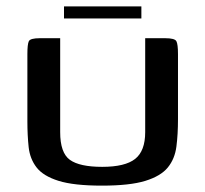

<svg xmlns="http://www.w3.org/2000/svg" viewBox="-20 -580 645 603"><path d="M539 -206Q539 -158 534 -119.5Q529 -81 507 -54Q485 -27 436.5 -12Q388 3 300 3Q212 3 164 -12Q116 -27 95 -54Q74 -81 70 -118Q66 -155 66 -199V-410Q66 -441 70.5 -450.5Q75 -460 105 -460H169V-165Q169 -100 199.5 -78Q230 -56 301 -56Q373 -56 404.5 -81Q436 -106 436 -165V-460H499Q529 -460 534 -450.5Q539 -441 539 -410ZM181 -522V-560H424V-522Z"/></svg>

Font: Genos Medium
Style: Regular
Weight: 500
Designer: Robert E. Leuschke
Foundry: Robert E. Leuschke
Version: Version 1.010; ttfautohint (v1.8.3)